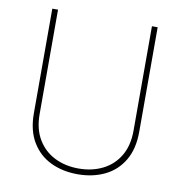

<svg xmlns="http://www.w3.org/2000/svg" viewBox="-81 -787 828 872"><g transform="rotate(10 333.5 -350.5)"><path d="M549.8 -710.9H576.2V-229Q576.2 -149.4 544.4 -96.2Q512.7 -43 457.8 -16.6Q402.8 9.8 333.5 9.8Q264.2 9.8 209.2 -16.6Q154.3 -43 122.3 -96.2Q90.3 -149.4 90.3 -229V-710.9H116.7V-229Q116.7 -160.6 145.3 -113Q173.8 -65.4 222.9 -41Q272 -16.6 333.5 -16.6Q395 -16.6 444.1 -41Q493.2 -65.4 521.5 -113Q549.8 -160.6 549.8 -229Z"/></g></svg>

Font: Vazirmatn RD Thin
Style: Regular
Weight: 100
Designer: Saber Rastikerdar
Foundry: Saber Rastikerdar
Version: Version 32.102